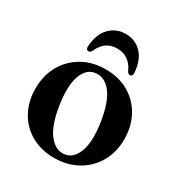

<svg xmlns="http://www.w3.org/2000/svg" viewBox="-154 -739 805 857"><g transform="rotate(30 248.5 -310.0)"><path d="M250.5 -448.5Q317.5 -448.5 368.2 -419.2Q419 -390 448 -338Q477 -286 477 -218Q477 -152.5 447.5 -101Q418 -49.5 365.8 -20Q313.5 9.5 245.5 9.5Q179 9.5 128 -19.5Q77 -48.5 48.5 -100Q20 -151.5 20 -219Q20 -285 49.2 -337Q78.5 -389 130.5 -418.8Q182.5 -448.5 250.5 -448.5ZM280 -28Q323.5 -34.5 342.5 -88Q361.5 -141.5 347 -234.5Q332 -330 297.5 -373.8Q263 -417.5 217 -411Q172.5 -404.5 154.2 -350.5Q136 -296.5 150.5 -204.5Q165 -110 200.2 -65.8Q235.5 -21.5 280 -28ZM248 -554.5Q217 -554.5 194.8 -539.8Q172.5 -525 157 -491.5Q151 -479.5 142 -479.5Q127.5 -479.5 129 -500Q133.5 -563 166.5 -596.5Q199.5 -630 248 -630Q297.5 -630 330 -596.5Q362.5 -563 367.5 -500Q369 -479.5 354.5 -479.5Q345.5 -479.5 339.5 -491.5Q311 -554.5 248 -554.5Z"/></g></svg>

Font: Fraunces 144pt S050 SemiBold
Style: Regular
Weight: 600
Version: Version 1.000; ttfautohint (v1.8.3)